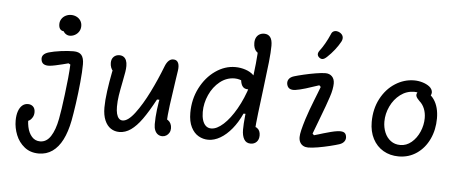

<svg xmlns="http://www.w3.org/2000/svg" viewBox="-61 -982 3222 1349"><g transform="rotate(5 1550.0 -307.5)"><path d="M69.7 -4.8Q69.7 -43 79.3 -70.8Q89 -98.5 106.1 -113.2Q123.2 -127.8 146 -127.8Q168.2 -127.8 182.5 -114.2Q196.8 -100.5 196.8 -74.7Q196.8 -55.2 188.3 -39.5Q179.8 -23.8 166.2 -15.1Q152.5 -6.3 137.5 -6.3L159 -56.2Q154 -10 162.8 31.9Q171.7 73.8 194.8 99.9Q217.8 126 253.2 126Q298.3 126 327.8 80.9Q357.2 35.8 372.2 -43.2Q383.8 -102.7 398 -217.3Q405.7 -276.8 411.2 -333.9Q416.7 -391 418.2 -430.3L404.8 -437.8Q385 -432.7 364.3 -427.3Q339.7 -421 314.8 -415.8Q289.8 -410.5 273.7 -409.2Q249.8 -407.2 234.1 -415.2Q218.3 -423.3 214.3 -443.7Q209.8 -466 221.9 -480.2Q234 -494.5 259.8 -502Q293.2 -511.8 342.7 -518.5Q392.2 -525.2 432.3 -525.2Q471.7 -525.2 488.9 -504.8Q506.2 -484.3 506.2 -439.7Q506.2 -389.2 498.8 -312.6Q491.5 -236 480.8 -160.6Q470 -85.2 461.2 -39Q445.5 41.3 417.2 97.2Q388.8 153 347.2 182.3Q305.5 211.7 250.8 211.7Q191.2 211.7 150.2 178.8Q109.3 146 89.5 96.3Q69.7 46.7 69.7 -4.8ZM344.8 -708 367.2 -661.3Q344.5 -655.2 330.4 -667.2Q316.3 -679.3 316.3 -706Q316.3 -727 327.1 -743.4Q337.8 -759.8 355.7 -768.9Q373.5 -778 393.8 -778Q414.7 -778 432.5 -769.1Q450.3 -760.2 460.8 -743.9Q471.2 -727.7 471.2 -706.3Q471.2 -684 460.2 -667Q449.2 -650 431.9 -640.9Q414.7 -631.8 396.2 -631.8Q380.2 -631.8 366.6 -641.7Q353 -651.5 346.8 -669Q340.7 -686.5 344.8 -708Z M1045.5 -64.3Q1045.5 -114 1052 -166.9Q1058.5 -219.8 1070.2 -277.8L1081.3 -238.5H1046.2Q998.8 -150.3 960.2 -96.5Q921.7 -42.7 883 -15.5Q844.3 11.7 802 11.7Q768 11.7 741.2 -6.1Q714.5 -23.8 698.8 -60.2Q683 -96.7 683 -150.8Q683 -199.8 692.1 -266.6Q701.2 -333.3 714 -398Q719.3 -423.2 723.2 -443.2L743.2 -400.7Q731.7 -400.7 721.8 -409.8Q711.8 -418.8 706.1 -434.2Q700.3 -449.7 700.3 -467.2Q700.3 -494.3 716.1 -510Q731.8 -525.7 756.7 -525.7Q773.5 -525.7 785.8 -517.7Q798 -509.7 804.7 -493.7Q811.3 -477.7 811.3 -454.5Q811.3 -435.3 807.6 -412.1Q803.8 -388.8 794.5 -341.8Q782.7 -283.5 776.4 -243.1Q770.2 -202.7 770.2 -164.5Q770.2 -135.3 775.5 -114.4Q780.8 -93.5 791.6 -82.2Q802.3 -70.8 818 -70.8Q856 -70.8 903.8 -134.2Q951.5 -197.5 996.9 -289Q1042.3 -380.5 1078.5 -474.5Q1089.3 -502.8 1105 -517Q1120.7 -531.2 1141.7 -528.8Q1163.3 -526.8 1171.7 -506.4Q1180 -486 1174.8 -452.5Q1171.3 -427.2 1165.2 -389Q1149.3 -284.5 1139.2 -207.5Q1129.2 -130.5 1127.3 -79.2L1107.8 -109.2Q1123.7 -109.2 1135.9 -100.7Q1148.2 -92.2 1155 -77.7Q1161.8 -63.2 1161.8 -45.7Q1161.8 -28.3 1154.2 -14.6Q1146.5 -0.8 1133.5 7.1Q1120.5 15 1105.2 15Q1087.8 15 1074.3 5.8Q1060.8 -3.3 1053.2 -21.2Q1045.5 -39.2 1045.5 -64.3Z M1287.5 -166.3Q1287.5 -261.7 1328.2 -341.5Q1369 -421.3 1435.1 -467.5Q1501.2 -513.7 1574.7 -513.7Q1611.8 -513.7 1646.7 -502.2Q1681.5 -490.7 1703.4 -469.6Q1725.3 -448.5 1725.3 -421.5Q1725.3 -395.5 1712.2 -380.5Q1699 -365.5 1675.7 -365.5Q1647.5 -365.5 1634.8 -386.8Q1622.2 -408.2 1622.2 -446.7H1667.8V-398Q1656.8 -408 1642.5 -416.1Q1628.2 -424.2 1611.3 -429Q1594.5 -433.8 1576.7 -433.8Q1520.2 -433.8 1473.7 -396.8Q1427.2 -359.7 1400.6 -300.8Q1374 -241.8 1374 -180Q1374 -147.8 1381.5 -122.9Q1389 -98 1404.4 -83.6Q1419.8 -69.2 1443 -69.2Q1482.3 -69.2 1528.3 -110.9Q1574.3 -152.7 1616.6 -226.5Q1658.8 -300.3 1687.3 -392.3H1717.7L1700.7 -192.8H1660.3Q1632.3 -130.7 1594.3 -84.3Q1556.3 -38 1513.8 -13.2Q1471.2 11.7 1429.2 11.7Q1392.3 11.7 1360.2 -6.7Q1328 -25 1307.8 -65Q1287.5 -105 1287.5 -166.3ZM1666.7 -80.7Q1666.7 -119.8 1672.9 -179.5Q1679.2 -239.2 1693 -349.8Q1708.7 -478 1716.2 -550.4Q1723.7 -622.8 1723.7 -676.2L1743 -620.5Q1725.7 -623.5 1714.8 -633.4Q1703.8 -643.3 1698.2 -659Q1692.7 -674.7 1692.7 -694.7Q1692.7 -717.3 1701.2 -733.2Q1709.7 -749 1724.2 -757Q1738.7 -765 1756.8 -765Q1784 -765 1799.2 -745.8Q1814.3 -726.5 1814.3 -685.2Q1814.3 -641.2 1806.8 -570.1Q1799.3 -499 1784.5 -383.8Q1771.5 -281.2 1762.4 -205.1Q1753.3 -129 1750 -75.5L1733 -109.2Q1751.3 -109.2 1763.2 -101.2Q1775.2 -93.2 1780.8 -80Q1786.5 -66.8 1786.5 -50.5Q1786.5 -20.8 1770.2 -4.1Q1753.8 12.7 1728.3 12.7Q1696.7 12.7 1681.7 -12.8Q1666.7 -38.3 1666.7 -80.7Z M2067.2 -63.2Q2067.2 -82 2074.7 -113.5Q2082.2 -145 2096.8 -192Q2106.5 -222.7 2119.8 -259Q2133.2 -295.3 2146.8 -329.8Q2157.2 -356 2167.2 -381.6Q2177.2 -407.2 2184.5 -426.8L2173.7 -437.7Q2124.8 -420.7 2080.9 -407.5Q2037 -394.3 2007.2 -390Q1984.2 -387.3 1969.5 -394.7Q1954.8 -402 1949.3 -421.5Q1943.5 -442.7 1953.9 -459.7Q1964.3 -476.7 1990.3 -484.7Q2014.8 -492.3 2057.3 -502.3Q2099.8 -512.3 2142.1 -519.2Q2184.3 -526.2 2209.7 -526.2Q2238.2 -526.2 2255.8 -508.4Q2273.5 -490.7 2273.5 -458.7Q2273.5 -441.7 2269 -416.7Q2264.5 -391.7 2254.3 -361.7Q2245.3 -333.7 2231.7 -296.7Q2218 -259.7 2204.3 -223.5Q2174 -144.8 2156 -95.5L2166.7 -84.7Q2181.8 -88.8 2197.9 -93.7Q2214 -98.5 2230.8 -103.8Q2257 -111.7 2283.2 -118.3Q2309.3 -125 2328 -127.3Q2354.8 -131 2370.7 -125.2Q2386.5 -119.5 2391 -100.3Q2396.2 -78.5 2385.2 -62Q2374.3 -45.5 2350 -37.5Q2326.5 -29.8 2285.2 -19.7Q2243.8 -9.5 2201.8 -2.3Q2159.8 4.8 2132.8 4.8Q2114 4.8 2099.1 -2.9Q2084.2 -10.7 2075.7 -26Q2067.2 -41.3 2067.2 -63.2ZM2210.7 -641.5Q2238.5 -667.5 2261.8 -697.2Q2285 -726.8 2301 -756Q2311.5 -776 2307.2 -792.1Q2303 -808.2 2285.5 -819Q2274 -825.8 2261.4 -827.2Q2248.8 -828.5 2238.6 -822.3Q2228.3 -816.2 2223.2 -801.8Q2191.8 -729.5 2153.3 -679.2Q2142.3 -664 2144.2 -651.2Q2146.2 -638.5 2159.3 -629.3Q2167.8 -623.3 2176.2 -623.2Q2184.7 -623.2 2192.8 -627.8Q2201 -632.5 2210.7 -641.5Z M2562.7 -213.5Q2562.7 -305.3 2600.7 -377.6Q2638.7 -449.8 2701.5 -489.9Q2764.3 -530 2835.5 -530Q2864.7 -530 2893.5 -521.5Q2922.3 -513 2943 -497.3Q2954 -488.7 2959.8 -477.9Q2965.7 -467.2 2965.6 -455.8Q2965.5 -444.5 2959.3 -434.3Q2953 -423.7 2944.3 -421.2Q2935.7 -418.7 2926.3 -421.3Q2917 -424 2904.2 -431Q2902.7 -431.5 2901.7 -432.2L2896.8 -434.7Q2883 -441.8 2870.5 -445.9Q2858 -450 2842.8 -450Q2788.2 -450 2744.4 -416.9Q2700.7 -383.8 2675.9 -331.2Q2651.2 -278.7 2651.2 -223.5Q2651.2 -181.8 2666 -146.5Q2680.8 -111.2 2709.1 -90.2Q2737.3 -69.2 2776.5 -69.2Q2819.7 -69.2 2855.2 -98.9Q2890.7 -128.7 2911.1 -175.8Q2931.5 -222.8 2931.5 -272.2Q2931.5 -308.3 2919.4 -338.4Q2907.3 -368.5 2884.2 -388.5Q2866 -406.3 2860.9 -418.8Q2855.8 -431.3 2862.5 -443.3Q2868.8 -455.2 2883 -459.4Q2897.2 -463.7 2912.7 -461.1Q2928.2 -458.5 2937.3 -451.7Q2964 -435.7 2981.9 -409.8Q2999.8 -383.8 3008.6 -350.2Q3017.3 -316.7 3017.3 -277.5Q3017.3 -197.7 2986.3 -131.6Q2955.3 -65.5 2899.3 -26.9Q2843.3 11.7 2771.7 11.7Q2711 11.7 2663.5 -16Q2616 -43.7 2589.3 -94.8Q2562.7 -145.8 2562.7 -213.5Z"/></g></svg>

Font: Monaspace Radon Var
Style: Regular
Weight: 400
Designer: Riley Cran and the Lettermatic Team
Version: Version 1.000 (Monaspace Radon Var)